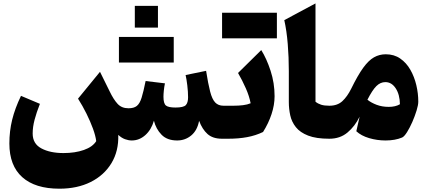

<svg xmlns="http://www.w3.org/2000/svg" viewBox="-20 -823 2537 1139"><path d="M681.6 -22.9Q684.6 73.2 641.1 145Q597.7 216.8 518.1 256.6Q438.5 296.4 332.5 296.4Q188.5 296.4 112.1 228Q35.6 159.7 35.6 28.3Q35.6 -45.4 52.2 -112.8Q68.8 -180.2 104.5 -254.4L216.8 -207Q196.3 -155.3 185.1 -112.5Q173.8 -69.8 173.8 -30.8Q173.8 29.8 225.6 57.4Q277.3 85 356.4 85Q425.3 85 477.5 66.7Q529.8 48.3 550.8 14.2Q546.9 -17.6 531.5 -59.8Q516.1 -102.1 493.2 -148.4Q470.2 -194.8 442.9 -237.8L573.2 -397L630.4 -281.2Q653.8 -232.4 678 -206.5Q702.1 -180.7 742.2 -180.7Q774.4 -180.7 791.7 -194.6Q809.1 -208.5 820.1 -243.7Q831.1 -278.8 843.8 -342.3L958.5 -328.6Q954.1 -307.6 951.9 -286.1Q949.7 -264.6 949.7 -249Q949.7 -209 964.4 -197Q979 -185.1 1021 -185.1Q1068.8 -185.1 1082.3 -199.5Q1095.7 -213.9 1095.7 -245.6Q1095.7 -278.8 1091.1 -316.9Q1086.4 -355 1081.1 -377.9L1202.6 -402.8Q1214.8 -325.2 1226.6 -279.8Q1238.3 -234.4 1256.6 -215.1Q1274.9 -195.8 1305.7 -195.8H1317.9V0H1296.9Q1242.2 0 1210.9 -28.1Q1179.7 -56.2 1161.1 -106.4Q1150.4 -49.3 1114.5 -19.5Q1078.6 10.3 1030.8 10.3Q971.7 10.3 938.5 -23.7Q905.3 -57.6 893.1 -106.9Q877.9 -53.7 842.3 -21.7Q806.6 10.3 761.7 10.3Q742.2 10.3 721.4 2.7Q700.7 -4.9 681.6 -22.9ZM685.5 -452.1V-604H1010.7V-452.1ZM779.8 -788.1H917V-659.2H779.8Z M1297.4 -595.7V-747.6H1622.6V-595.7ZM1317.9 0Q1307.1 0 1301.8 -8.1Q1296.4 -16.1 1296.4 -38.6V-157.2Q1296.4 -179.7 1301.8 -187.7Q1307.1 -195.8 1317.9 -195.8H1364.3Q1395.5 -195.8 1421.4 -199Q1447.3 -202.1 1466.8 -210.4Q1459 -252.4 1438.2 -299.3Q1417.5 -346.2 1392.1 -390.1L1529.8 -525.9Q1561.5 -475.6 1585.2 -403.1Q1608.9 -330.6 1608.9 -252.4Q1608.9 -200.2 1590.8 -145.8Q1572.8 -91.3 1540.5 -40Q1497.1 -19 1446.3 -9.5Q1395.5 0 1334 0Z M1851.6 -802.7V-219.7Q1865.7 -208 1884.8 -201.9Q1903.8 -195.8 1933.6 -195.8H1934.1V0H1933.6Q1855.5 0 1807.9 -18.6Q1760.3 -37.1 1735.4 -68.4Q1710.4 -99.6 1701.9 -138.4Q1693.4 -177.2 1693.4 -217.3V-401.4Q1693.4 -483.9 1687 -562Q1680.7 -640.1 1666.5 -703.6Z M2268.6 -501Q2317.9 -501 2354.2 -475.8Q2390.6 -450.7 2414.3 -409.2Q2438 -367.7 2449.7 -318.1Q2461.4 -268.6 2461.4 -219.7Q2461.4 -200.7 2451.4 -167.7Q2441.4 -134.8 2426.3 -100.1Q2411.1 -65.4 2394.8 -39.3Q2378.4 -13.2 2365.7 -7.3Q2324.2 10.3 2267.1 10.3Q2216.8 10.3 2169.7 -3.7Q2122.6 -17.6 2093.8 -44.4L2113.3 -130.9Q2085.9 -74.2 2041.7 -37.1Q1997.6 0 1934.1 0Q1923.3 0 1918 -8.1Q1912.6 -16.1 1912.6 -38.6V-157.2Q1912.6 -179.7 1918 -187.7Q1923.3 -195.8 1934.1 -195.8Q1981.9 -195.8 2011.2 -223.1Q2040.5 -250.5 2063.5 -296.9Q2102.5 -376.5 2134.5 -420.7Q2166.5 -464.8 2198.5 -482.9Q2230.5 -501 2268.6 -501ZM2266.1 -335.9Q2236.3 -335.9 2212.4 -312Q2188.5 -288.1 2159.7 -231.4Q2181.2 -213.9 2213.9 -201.4Q2246.6 -189 2286.1 -189Q2326.2 -189 2352.5 -204.6Q2351.6 -262.2 2327.4 -299.1Q2303.2 -335.9 2266.1 -335.9Z"/></svg>

Font: Pinar-DS3-FD ExtraBold
Style: Regular
Weight: 800
Designer: Amin Abedi
Version: Version 3.000